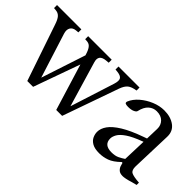

<svg xmlns="http://www.w3.org/2000/svg" viewBox="-29 -938 1356 1356"><g transform="rotate(45 648.5 -260.0)"><path d="M231 8 88 -412Q75 -452 59.5 -469Q44 -486 20 -488L0 -490V-520H243V-490L221 -488Q192 -485 180 -464.5Q168 -444 178 -412L293 -49H274L404 -444L408 -358Q396 -406 385.5 -434Q375 -462 362 -475Q349 -488 327 -489L311 -490V-520H546V-490L523 -488Q453 -482 472 -420L582 -49H562L678 -412Q690 -450 680.5 -467Q671 -484 635 -488L614 -490V-520H824V-490Q782 -484 761.5 -467.5Q741 -451 727 -412L579 8H520L403 -374L426 -375L289 8Z M950 10Q905 10 879.5 -4.5Q854 -19 843.5 -41.5Q833 -64 833 -87Q833 -121 857.5 -155.5Q882 -190 938.5 -225Q995 -260 1091 -294L1116 -303L1119 -402Q1120 -439 1096 -463.5Q1072 -488 1029 -488Q995 -488 969 -465Q943 -442 932 -393Q930 -383 911.5 -374.5Q893 -366 863 -366Q846 -366 837 -370Q828 -374 832 -388Q848 -427 885 -459Q922 -491 969 -510.5Q1016 -530 1062 -530Q1127 -530 1168.5 -499Q1210 -468 1208 -412L1198 -107Q1197 -68 1217.5 -57Q1238 -46 1296 -42V-19L1261 -10Q1229 0 1210.5 3.5Q1192 7 1182 7Q1155 7 1141.5 -5Q1128 -17 1122.5 -33Q1117 -49 1115 -59H1107Q1064 -17 1026.5 -3.5Q989 10 950 10ZM1007 -56Q1043 -56 1066.5 -67.5Q1090 -79 1109 -92L1115 -269L1107 -266Q1035 -239 997 -213Q959 -187 945.5 -163Q932 -139 932 -119Q932 -56 1007 -56Z"/></g></svg>

Font: Hedvig Letters Serif 24pt 24pt
Style: Regular
Weight: 400
Version: Version 1.000